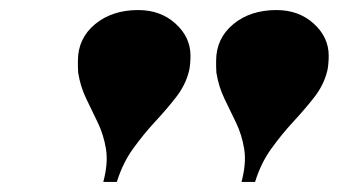

<svg xmlns="http://www.w3.org/2000/svg" viewBox="-20 -780 674 382"><path d="M460.5 -418Q470.5 -455.5 465.8 -484Q461 -512.5 449.5 -536.2Q438 -560 426.5 -583.8Q415 -607.5 410.5 -635.5Q410 -641 410 -647.8Q410 -654.5 410 -659Q410 -703.5 444 -731.8Q478 -760 530 -760Q574.5 -760 604.2 -733Q634 -706 634 -669Q634 -661 633.2 -652.5Q632.5 -644 631 -638.5Q624 -610.5 605.2 -586.5Q586.5 -562.5 563.5 -537.8Q540.5 -513 519.8 -484.2Q499 -455.5 487.5 -418ZM185.5 -418Q195.5 -455.5 190.8 -484Q186 -512.5 174.5 -536.2Q163 -560 151.5 -583.8Q140 -607.5 135.5 -635.5Q135 -641 135 -647.8Q135 -654.5 135 -659Q135 -703.5 169 -731.8Q203 -760 255 -760Q299.5 -760 329.2 -733Q359 -706 359 -669Q359 -661 358.2 -652.5Q357.5 -644 356 -638.5Q349 -610.5 330.2 -586.5Q311.5 -562.5 288.5 -537.8Q265.5 -513 244.8 -484.2Q224 -455.5 212.5 -418Z"/></svg>

Font: Bodoni Moda 9pt Black
Style: Italic
Weight: 900
Italic angle: -13°
Designer: Owen Earl
Foundry: indestructible type
Version: Version 2.004